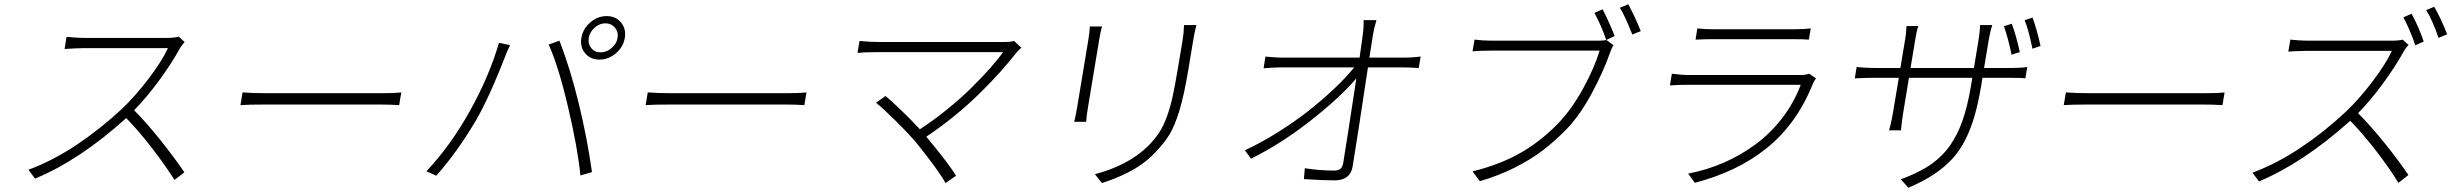

<svg xmlns="http://www.w3.org/2000/svg" viewBox="-20 -833 11568 906"><path d="M823.2 -660.2 851.2 -634.9Q833.8 -614.3 827.8 -603Q790.1 -534.4 731.2 -453.8Q672.2 -373.2 612.9 -312.9Q674.4 -250.7 739.3 -169Q804.3 -87.4 850.1 -19.9L803.3 16Q761 -51.1 698.5 -132.5Q636 -213.8 575.6 -275.9Q357.2 -78.1 145.2 9.9L114.3 -32Q230.8 -75.3 344.5 -151.6Q458.1 -228 557.2 -321Q617.9 -378.9 680.6 -460.9Q743.3 -543 772.4 -605.8H372.2Q358.7 -605.8 337.7 -604.8Q316.8 -603.7 301.1 -602.8Q285.5 -601.9 284.8 -601.9L294 -659.1Q298.7 -658 329.4 -656.1Q360.1 -654.1 380.3 -654.1H767.4Q803.3 -654.1 823.2 -660.2Z M1114.7 -337 1124.6 -397Q1169.7 -393.1 1246.1 -393.1H1774.9Q1838.4 -393.1 1873.6 -397L1863.6 -337Q1819.2 -339.8 1767.4 -339.8H1237.2Q1149.9 -339.8 1114.7 -337Z M2785.9 -702.4Q2762.8 -681.8 2758.2 -654.1Q2753.6 -626.4 2769.9 -606.2Q2786.2 -585.9 2813.9 -585.9Q2841.6 -585.9 2865.6 -606.2Q2889.6 -626.4 2894.2 -654.1Q2898.8 -681.8 2881.6 -702.4Q2864.3 -723 2836.6 -723Q2808.9 -723 2785.9 -702.4ZM2723.4 -654.1Q2730.5 -697.1 2765.3 -727.1Q2800.1 -757.1 2842.3 -757.1Q2885.3 -757.1 2910.3 -727.1Q2935.4 -697.1 2928.3 -654.1Q2921.2 -611.2 2886.2 -581.5Q2851.2 -551.8 2808.2 -551.8Q2766 -551.8 2741.1 -581.7Q2716.3 -611.5 2723.4 -654.1ZM1992.2 -24.9Q2106.2 -146 2197.3 -309.3Q2288.4 -472.7 2334.5 -631L2386.7 -620Q2373.9 -594.1 2363.6 -566.1Q2363.3 -565.7 2356 -547.4Q2348.7 -529.1 2346.2 -522.5Q2343.8 -516 2335.2 -495.6Q2326.7 -475.1 2321.9 -463.8Q2317.1 -452.4 2308.1 -431.3Q2299 -410.2 2292.4 -396Q2285.9 -381.7 2276.3 -361.5Q2266.7 -341.3 2258.7 -325.6Q2250.7 -310 2241.3 -292.4Q2231.9 -274.9 2223 -259.9Q2135.7 -113.3 2038.7 -3.9ZM2718.8 -5Q2706.3 -133.5 2660.3 -328.7Q2614.3 -523.8 2568.9 -622.9L2620 -641Q2671.5 -507.5 2711.3 -343.6Q2751.1 -179.7 2773.4 -21Z M3026.6 -337 3036.6 -397Q3081.7 -393.1 3158 -393.1H3686.8Q3750.4 -393.1 3785.5 -397L3775.6 -337Q3731.2 -339.8 3679.3 -339.8H3149.1Q3061.8 -339.8 3026.6 -337Z M4764.9 -639.9 4799.4 -608Q4783.4 -593.8 4776.6 -584.9Q4741.1 -539.8 4699.8 -493.6Q4658.4 -447.4 4604.9 -394.5Q4551.5 -341.6 4485.8 -287.8Q4420.1 -234 4350.9 -187.9Q4451 -68.5 4491.5 -3.9L4441.8 30.9Q4410.5 -26.6 4305.8 -157Q4269.9 -199.9 4207.9 -261.4Q4146 -322.8 4113.6 -348L4158.7 -380Q4183.6 -359.7 4233 -312.3Q4282.3 -264.9 4320.7 -223Q4384.6 -264.6 4447.8 -315.7Q4511 -366.8 4560.9 -415.8Q4610.8 -464.8 4649.3 -508.2Q4687.9 -551.5 4713.1 -587H4117.2Q4060 -587 4026.3 -583.1L4035.9 -639.9Q4082.4 -634.9 4125 -634.9H4719.1Q4751.4 -634.9 4764.9 -639.9Z M5122.9 -708.1H5180Q5173.3 -685 5166.2 -642L5113.6 -324.9Q5106.2 -280.5 5105.5 -258.2H5048.7Q5054 -275.9 5062.5 -324.9L5115.1 -642Q5121.8 -681.8 5122.9 -708.1ZM5567.1 -714.8H5625.4Q5617.2 -683.2 5610.1 -641L5587.7 -506Q5567.8 -385.3 5545.6 -312.1Q5523.4 -239 5497.9 -197.3Q5472.3 -155.5 5427.9 -110.1Q5401.6 -82.7 5369.3 -59.5Q5337 -36.2 5302.7 -19.2Q5268.5 -2.1 5240.2 9.1Q5212 20.2 5179.7 30.9L5146.7 -11Q5304.3 -52.9 5396.7 -143.1Q5428.3 -174.7 5449.2 -206.5Q5470.2 -238.3 5486.3 -283Q5502.5 -327.8 5513.3 -377.3Q5524.1 -426.8 5537.6 -507.1L5560 -641Q5566.4 -679 5567.1 -714.8Z M5854.4 -123.9Q5931.8 -159.8 6011.5 -209.9Q6091.3 -259.9 6157.8 -312.7Q6224.4 -365.4 6279.1 -417.6Q6333.8 -469.8 6370 -514.9H6022Q5996.4 -514.9 5942.5 -511L5951.3 -566.1Q6001.1 -561.1 6029.8 -561.1H6395.6Q6409.4 -659.8 6410.5 -668Q6416.2 -713.4 6414.1 -737.9H6475.1Q6463.1 -697.4 6458.5 -668Q6457.4 -660.9 6451.9 -625Q6446.4 -589.1 6441.8 -561.1H6610.8Q6643.1 -561.1 6683.6 -566.1L6674.7 -512.1Q6627.5 -514.9 6604 -514.9H6435Q6382.1 -163 6362.6 -46.9Q6351.6 18.1 6277 18.1Q6223.4 18.1 6132.8 12.1L6137.1 -39.1Q6208.1 -28.1 6274.5 -28.1Q6295.8 -28.1 6305.6 -36.8Q6315.3 -45.5 6318.5 -65Q6331.3 -141.3 6380.3 -463.1Q6301.1 -370.7 6162.3 -262.1Q6023.4 -153.4 5882.8 -84.2Z M7560.4 -644.2 7593.4 -620Q7585.6 -608.3 7577.4 -584.2Q7545.1 -492.9 7491.3 -392.9Q7437.5 -293 7376.4 -228Q7320.3 -169.7 7263.3 -125.9Q7206.3 -82 7130.1 -43.3Q7054 -4.6 6963.1 22L6928.6 -24.1Q7065.3 -58.6 7162.8 -116.1Q7260.3 -173.7 7339.5 -258.2Q7399.9 -322.8 7452.2 -418.9Q7504.6 -514.9 7528.1 -594.1H7013.1Q6965.2 -594.1 6928.6 -590.9L6937.9 -646Q6978.7 -641 7022 -641H7522.7Q7545.1 -641 7560.4 -644.2ZM7623.6 -796.2 7663.4 -812.9Q7677.2 -787.6 7694.6 -750.7Q7712 -713.8 7722.3 -686.1L7682.5 -670.1Q7644.5 -765.6 7623.6 -796.2ZM7503.6 -772 7542.3 -789.1Q7572.1 -731.5 7599.4 -663L7559.3 -644.2Q7550.4 -672.6 7534.3 -709.3Q7518.1 -746.1 7503.6 -772Z M8517 -485.1 8549.4 -463.1Q8538.7 -448.9 8535.9 -441.1Q8497.5 -344.5 8442.6 -267.8Q8387.8 -191.1 8316.8 -134.1Q8245.7 -77.1 8162.5 -37.3Q8079.2 2.5 7977.6 29.8L7946 -13.8Q8034.8 -30.9 8115.4 -66.1Q8196 -101.2 8265.6 -153.1Q8335.2 -204.9 8390.1 -276.3Q8445 -347.7 8477.3 -432.9H7943.5Q7901.6 -432.9 7860.1 -430L7869 -485.1Q7915.5 -479 7951 -479H8473Q8500.7 -479 8517 -485.1ZM7980.8 -646 7989.3 -698.9Q8021.7 -695 8065.7 -695H8446.7Q8494.7 -695 8524.5 -698.9L8515.6 -646Q8495 -648.1 8438.9 -648.1H8057.9Q8029.1 -648.1 7980.8 -646Z M8741.1 -517Q8742.2 -516.3 8756.6 -515.3Q8771 -514.2 8792.4 -513.1Q8813.9 -512.1 8830.6 -512.1H8947.4L8970.5 -650.9Q8972.7 -663.4 8973.9 -677Q8975.1 -690.7 8975.5 -699.8Q8975.9 -708.8 8976.2 -709.9H9032.3Q9025.6 -695.3 9018.5 -652L8995.4 -512.1H9294.4L9316.1 -643.1Q9318.9 -659.8 9320.7 -676.8Q9322.4 -693.9 9323 -703.1Q9323.5 -712.4 9323.2 -714.8H9381Q9380 -712.4 9377.3 -703.1Q9374.6 -693.9 9370.7 -676.8Q9366.8 -659.8 9364 -643.1L9342.3 -512.1H9467.3Q9518.1 -512.1 9546.2 -517L9537.3 -463.1Q9527 -465.9 9459.9 -465.9H9334.9L9329.2 -431.1Q9315.3 -348.7 9297.9 -287.8Q9280.5 -226.9 9254.3 -174.4Q9228 -121.8 9190.9 -82Q9153.8 -42.3 9103.7 -9.2Q9053.6 23.8 8985.1 52.9L8949.6 13.1Q8980.8 1.4 9006.4 -10.1Q9032 -21.7 9057.7 -36Q9083.5 -50.4 9104 -66.2Q9124.6 -82 9144.9 -102.3Q9165.1 -122.5 9181.3 -145.8Q9197.4 -169 9212.5 -198Q9227.6 -226.9 9239.5 -260.8Q9251.4 -294.7 9261.7 -335.6Q9272 -376.4 9279.8 -424L9286.9 -465.9H8987.9L8959.9 -296.2Q8957.7 -283 8955.4 -264.4Q8953.1 -245.7 8951.7 -232.4Q8950.3 -219.1 8949.9 -218H8893.8Q8895.6 -221.6 8901.8 -248Q8908 -274.5 8911.6 -296.2L8940 -465.9H8822.8Q8806.1 -465.9 8784.3 -465.2Q8762.4 -464.5 8747.5 -463.8Q8732.6 -463.1 8732.2 -463.1ZM9471.9 -574.9Q9466.3 -605.1 9455.8 -644.4Q9445.3 -683.6 9436.1 -709.2L9473 -720.9Q9494 -665.5 9511 -587ZM9570.7 -603Q9551.8 -695 9533.7 -737.9L9571 -750Q9593 -689.6 9608.7 -616.1Z M9718.4 -337 9728.3 -397Q9773.4 -393.1 9849.8 -393.1H10378.6Q10442.1 -393.1 10477.3 -397L10467.3 -337Q10422.9 -339.8 10371.1 -339.8H9840.9Q9753.6 -339.8 9718.4 -337Z M11416.9 -637.1 11377.1 -619Q11368.6 -647 11352.5 -684.8Q11336.3 -722.7 11321 -751.1L11359.7 -768.1Q11394.2 -704.2 11416.9 -637.1ZM11317.5 -646 11345.5 -621.1Q11341.3 -617.5 11333.5 -606.9Q11325.6 -596.2 11322.4 -589.8Q11284.8 -521.3 11225.7 -440.3Q11166.5 -359.4 11107.2 -299Q11169.7 -236.2 11235.3 -154.3Q11300.8 -72.4 11344.8 -7.1L11297.6 29.8Q11257.1 -36.6 11194.4 -118.3Q11131.7 -199.9 11070.3 -263.1Q10850.1 -65.7 10639.9 23.1L10608.7 -18.1Q10725.1 -61.4 10838.4 -137.6Q10951.7 -213.8 11051.5 -307.9Q11111.5 -364.7 11174.4 -447.3Q11237.2 -529.8 11266.7 -593H10865.8Q10845.2 -593 10813.9 -591.6Q10782.7 -590.2 10778.1 -589.1L10787.6 -646Q10793 -644.9 10823.5 -642.9Q10854 -641 10873.6 -641H11261.7Q11301.1 -641 11317.5 -646ZM11428.6 -785.2 11466.3 -801.1Q11496.1 -750.7 11527.7 -671.2L11486.9 -654.1Q11458.1 -738.6 11428.6 -785.2Z"/></svg>

Font: Karasuma Gothic
Style: Light Italic
Weight: 300
Italic angle: 9.39998°
Designer: Rasmus Andersson / Ryoko Nishizuka
Foundry: rsms
Version: Version 1.00